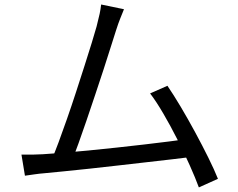

<svg xmlns="http://www.w3.org/2000/svg" viewBox="-20 -786 1040 840"><path d="M522.4 -745.6Q515 -727.3 506.4 -706Q497.7 -684.8 487.6 -652.9Q479.4 -627.5 465.4 -583Q451.4 -538.5 433.7 -483.9Q416 -429.3 396.3 -370.9Q376.7 -312.5 358.1 -257.7Q339.4 -202.9 323.7 -159.4Q308 -115.8 297 -90.4L206 -87.5Q218.8 -116.6 236.1 -162.9Q253.4 -209.2 273.1 -265.9Q292.9 -322.5 312.4 -382.4Q331.9 -442.3 349.7 -498Q367.6 -553.6 381.4 -598.7Q395.2 -643.8 402.6 -670.2Q411.7 -705.3 416 -725.8Q420.3 -746.2 422.5 -766.3ZM712.5 -410.7Q738.8 -372.3 770.6 -318.9Q802.3 -265.6 833.8 -207.4Q865.3 -149.2 891.6 -96Q917.9 -42.8 933.5 -3.7L850 33.9Q835.1 -6.8 810.3 -62.3Q785.5 -117.8 755.5 -177Q725.6 -236.2 694.6 -289.1Q663.7 -342 636.7 -377.3ZM167.3 -111.2Q203.1 -113.4 254.5 -117.5Q305.9 -121.6 366 -127.5Q426.1 -133.4 488.4 -140.1Q550.7 -146.9 609.6 -153.7Q668.6 -160.5 717.7 -166.8Q766.8 -173.1 798.5 -177.5L821 -99.8Q786.6 -95.4 734.8 -89.3Q683 -83.2 622.3 -76.4Q561.5 -69.5 497.4 -62.1Q433.4 -54.7 372.2 -48.1Q311 -41.5 259.2 -36.4Q207.5 -31.3 172 -27.9Q153 -26.5 132 -23.4Q111 -20.3 89.1 -17.3L73.9 -109.5Q96.6 -108.9 121.3 -109.5Q146 -110.2 167.3 -111.2Z"/></svg>

Font: Noto Sans JP
Style: Regular
Weight: 100
Designer: Ryoko NISHIZUKA 西塚涼子 (kana, bopomofo & ideographs); Paul D. Hunt (Latin, Greek & Cyrillic); Sandoll Communications 산돌커뮤니
Foundry: Adobe
Version: Version 2.004;hotconv 1.0.118;makeotfexe 2.5.65603